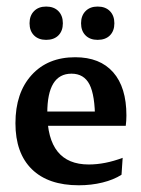

<svg xmlns="http://www.w3.org/2000/svg" viewBox="-20 -549 425 577"><path d="M118.7 -429.2Q95.7 -429.2 82.3 -442.6Q68.8 -456.1 68.8 -479Q68.8 -502 82.3 -515.6Q95.7 -529.3 118.7 -529.3Q142.1 -529.3 155.5 -515.6Q168.9 -502 168.9 -479Q168.9 -456.1 155.5 -442.6Q142.1 -429.2 118.7 -429.2ZM273.4 -429.2Q250.5 -429.2 237.1 -442.6Q223.6 -456.1 223.6 -479Q223.6 -502 237.1 -515.6Q250.5 -529.3 273.4 -529.3Q296.9 -529.3 310.3 -515.6Q323.7 -502 323.7 -479Q323.7 -456.1 310.3 -442.6Q296.9 -429.2 273.4 -429.2ZM216.8 7.8Q125 7.8 75.7 -40.5Q26.4 -88.9 26.4 -178.7Q26.4 -270 75 -323.5Q123.5 -377 206.1 -377Q280.3 -377 320.1 -331.8Q359.9 -286.6 359.9 -202.1Q359.9 -194.8 359.4 -186.3Q358.9 -177.7 357.9 -170.9L265.6 -189Q265.6 -262.7 249 -295.2Q232.4 -327.6 194.8 -327.6Q122.1 -327.6 122.1 -209.5Q122.1 -54.7 246.6 -54.7Q295.4 -54.7 348.6 -74.7L345.2 -23.9Q321.8 -8.8 288.1 -0.5Q254.4 7.8 216.8 7.8ZM64.5 -170.9V-213.9H350.1L357.9 -170.9Z"/></svg>

Font: Markazi Text Medium
Style: Regular
Weight: 500
Designer: Borna Izadpanah (Arabic designer), Fiona Ross (Arabic design director) and Florian Runge (Latin designer)
Foundry: Borna Izadpanah and Florian Runge
Version: Version 1.001